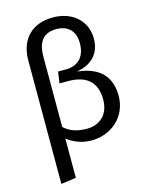

<svg xmlns="http://www.w3.org/2000/svg" viewBox="-139 -836 878 1135"><g transform="rotate(-15 300.0 -268.0)"><path d="M184 201V-39C228 -5 279 12 332 12C450 12 554 -71 554 -203C554 -354 445 -395 351 -404C435 -416 500 -468 500 -566C500 -680 412 -750 298 -750C170 -750 92 -672 92 -541V214ZM299 -678C365 -678 413 -642 413 -562C413 -471 360 -433 294 -433H245L235 -363H287C403 -363 460 -309 460 -204C460 -110 399 -62 324 -62C264 -62 219 -77 184 -110V-541C184 -634 223 -678 299 -678Z"/></g></svg>

Font: FiraGO Unicode
Style: Regular
Weight: 400
Designer: bBox Type
Foundry: bBox Type GmbH
Version: Version 1.001;PS 001.001;hotconv 1.0.88;makeotf.lib2.5.64775